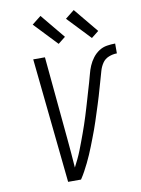

<svg xmlns="http://www.w3.org/2000/svg" viewBox="-103 -1045 820 1114"><g transform="rotate(-10 307.0 -488.0)"><path d="M206 0 130 -735H199L245 -245Q249 -203 252.5 -160.5Q256 -118 259 -75Q271 -98 282 -121Q293 -144 302 -167Q311 -190 320 -214Q329 -238 337.5 -261.5Q346 -285 354 -308.5Q362 -332 369.5 -356Q377 -380 384 -403.5Q391 -427 398 -451Q405 -475 412 -499Q419 -523 426 -546.5Q433 -570 439 -594Q445 -618 455 -641.5Q465 -665 481 -686Q497 -707 518.5 -721Q540 -735 565 -739Q590 -743 614 -743V-685Q590 -685 566 -675.5Q542 -666 528 -645Q514 -624 507.5 -600Q501 -576 494 -552.5Q487 -529 480.5 -505.5Q474 -482 467 -458.5Q460 -435 452.5 -411.5Q445 -388 437.5 -365Q430 -342 422.5 -318.5Q415 -295 406.5 -272Q398 -249 389 -225.5Q380 -202 371 -179Q362 -156 352 -133Q342 -110 331 -87.5Q320 -65 308 -43Q296 -21 282 0ZM487 -798 358 -934 411 -976 530 -832ZM291 -798 162 -934 215 -976 334 -832Z"/></g></svg>

Font: Iosevka Aile Light
Style: Italic
Weight: 300
Italic angle: -9°
Designer: Belleve Invis
Foundry: Belleve Invis
Version: Version 31.1.0; ttfautohint (v1.8.4)